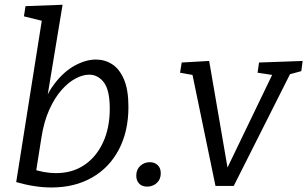

<svg xmlns="http://www.w3.org/2000/svg" viewBox="-20 -792 1313 820"><path d="M49.2 -14.3 164.6 -742.3 191.7 -695.1 82.2 -722.2 88.9 -765.7 247.2 -771.7 175.2 -335.9 147.8 -297Q171.4 -379.7 211.6 -432.8Q251.7 -486 299.2 -511.9Q346.7 -537.7 389.8 -537.7Q427.8 -537.7 459.1 -517.6Q490.4 -497.4 509.4 -453Q528.5 -408.7 528.5 -335.4Q528.5 -230.7 487.6 -153.2Q446.8 -75.7 372.7 -33.5Q298.7 8.7 199.3 8.7Q129.6 8.7 49.2 -14.3ZM131.6 -44.5 114.5 -71.6Q141.8 -61.9 168.5 -57.2Q195.1 -52.6 218.7 -52.6Q288.7 -52.6 340.1 -87.2Q391.5 -121.8 420.2 -184Q448.8 -246.1 448.8 -327.7Q448.8 -406.9 423.7 -440Q398.5 -473.1 360.9 -473.1Q333.6 -473.1 302.5 -456.6Q271.4 -440.2 242.1 -406.7Q212.8 -373.2 190.2 -323Q167.6 -272.7 156.9 -204.4Z M608.5 5Q586.4 5 574.2 -8Q562 -21 562 -41.8Q562 -67.8 579 -83.6Q596.1 -99.3 619.8 -99.3Q640.2 -99.3 653.4 -86.9Q666.6 -74.5 666.6 -51.8Q666.6 -26.1 649.6 -10.5Q632.5 5 608.5 5Z M900.3 2 800.6 -479.5 809.9 -470.5 749 -481.5 756 -525 873.3 -531.7 956.8 -46.8 939.1 -50.5 1146.2 -480.2 1149.9 -470.8 1080 -481.5 1086.3 -525 1272.5 -531.7 1266.8 -488.2 1202.8 -470.8 1221.5 -480.9 978.3 2Z"/></svg>

Font: Bitter Thin
Style: Italic
Weight: 100
Italic angle: -9°
Designer: Sol Matas, and Bitter project Authors
Foundry: Sol Matas
Version: Version 2.002